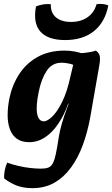

<svg xmlns="http://www.w3.org/2000/svg" viewBox="-20 -730 583 998"><path d="M149.3 248Q102.2 248 67.3 234.7Q32.5 221.4 1.4 197.3Q0.4 177.8 4.8 155.3Q9.1 132.7 17.2 115.5Q44.2 125.1 74.9 132.3Q105.5 139.6 136.4 143.1Q167.2 146.6 193.2 146.6Q215.5 146.6 229.8 141.6Q244.1 136.6 253.4 120.8Q262.6 105 269.7 72.5Q276.9 40.1 285.2 -15.4Q290.2 -47.8 301.3 -86.7Q312.3 -125.7 330 -172.3L339.5 -198.2L373.4 -388.5L329.4 -451.3Q386.5 -451.3 421.7 -455.3Q456.8 -459.4 478.2 -467Q493.5 -456.7 497.8 -441.3Q502.1 -425.9 497.1 -395.3L448.7 -118.5Q434.7 -42.1 410.2 24.3Q385.6 90.8 348.9 141.1Q312.2 191.4 262.6 219.7Q213.1 248 149.3 248ZM411.7 -450.3 368.1 -390.1Q355.2 -396.5 335.6 -400.2Q316.1 -404 300.3 -404Q250.8 -404 223.1 -362.5Q195.4 -321 182 -256.4Q165.6 -179.2 173 -139.2Q180.5 -99.2 207.9 -99.2Q225.4 -99.2 251.4 -123.9Q277.4 -148.6 303.5 -201.3Q329.5 -254 346.9 -336L365.9 -416L403.5 -409L354.8 -191.3H334.5Q313.4 -131.4 282.4 -86Q251.5 -40.6 213.5 -15.8Q175.6 9 131.5 9Q91.9 9 67.4 -9Q42.8 -27 31.3 -58.8Q19.7 -90.5 19.7 -131.5Q19.7 -172.6 28.6 -217.7Q43 -287.9 79.5 -344.2Q115.9 -400.6 175.3 -433.8Q234.7 -467 315.4 -467Q343.9 -467 368.9 -462.2Q393.9 -457.4 411.7 -450.3ZM318.5 -521.8Q228 -521.8 189.3 -566.6Q150.7 -611.4 167.2 -696.7Q184.5 -703.8 204.9 -707.1Q225.3 -710.3 244.2 -708.2Q242.2 -665.1 270.1 -640.5Q298 -616 349.3 -616Q400.2 -616 435.2 -640.5Q470.3 -665.1 481.7 -708.2Q500.6 -710.8 516.4 -708.8Q532.2 -706.8 543 -701.7Q526 -614.4 468.2 -568.1Q410.5 -521.8 318.5 -521.8Z"/></svg>

Font: Vollkorn
Style: Italic
Weight: 400
Italic angle: -11°
Designer: Friedrich Althausen
Foundry: Friedrich Althausen
Version: Version 5.001